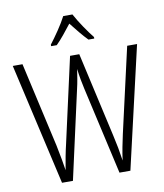

<svg xmlns="http://www.w3.org/2000/svg" viewBox="-100 -1028 947 1109"><g transform="rotate(-10 374.0 -473.5)"><path d="M401 -947H347C325 -903 279 -837 248 -797V-788H281C310 -816 345 -861 374 -898C404 -860 437 -818 467 -788H501V-797C474 -830 425 -901 401 -947ZM739 -714H681L568 -217C557 -167 547 -119 540 -66C532 -121 524 -164 512 -216L400 -714H346L235 -217C225 -176 214 -118 206 -68C201 -103 192 -153 179 -217L67 -714H10L173 0H237L352 -516C362 -557 367 -594 373 -632C379 -585 386 -548 394 -513L510 0H574Z"/></g></svg>

Font: Noto Sans Gujarati Condensed Light
Style: Regular
Weight: 300
Width: 3
Designer: Jelle Bosma - Monotype Design Team, Universal Thirst
Foundry: Monotype Imaging Inc.
Version: Version 2.106